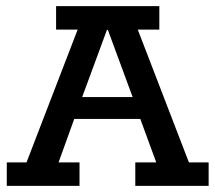

<svg xmlns="http://www.w3.org/2000/svg" viewBox="-20 -603 699 623"><path d="M2 0V-76H66L232 -507H162V-583H497V-507H427L593 -76H657V0H419V-76H487L425 -245L458 -217H203L231 -245L170 -76H238V0ZM237 -262 220 -288H435L420 -262L330 -506H327Z"/></svg>

Font: Rokkitt Medium
Style: Regular
Weight: 500
Version: Version 3.103